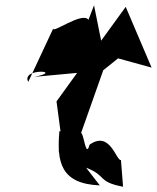

<svg xmlns="http://www.w3.org/2000/svg" viewBox="-20 -625 594 727"><path d="M306 10C385 40 348 64 446 82L438 -19C420 -15 397 -133 319 -77C300 -3 294 -207 272 -79L371 -359L427 -404L554 -369L456 -599L363 -471L336 -605L315 -550C292 -583 174 -494 182 -518L87 -315C58 -369 228 -357 110 -334L272 -349L194 -241L216 -76C164 -7 274 -105 205 -129C194 -10 211 71 358 77Z"/></svg>

Font: Asimov Silicon
Style: Regular
Weight: 400
Designer: Google
Version: Version 2.000980; 2014